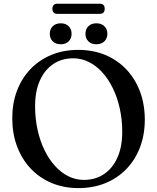

<svg xmlns="http://www.w3.org/2000/svg" viewBox="-20 -982 836 1021"><path d="M395.9 -716.7Q475.6 -716.7 540.7 -689.4Q605.7 -662 652.6 -612.2Q699.4 -562.4 724.7 -494.6Q750 -426.7 750 -345.2Q750 -266 724.8 -199.5Q699.6 -133 653 -84.2Q606.3 -35.4 541.4 -8.6Q476.4 18.2 397.2 18.2Q318.6 18.2 254 -9.1Q189.4 -36.5 142.6 -86.3Q95.8 -136.1 70.5 -204.1Q45.2 -272.1 45.2 -353.6Q45.2 -432.8 70.2 -499.1Q95.3 -565.5 141.8 -614.3Q188.3 -663.1 252.8 -689.9Q317.3 -716.7 395.9 -716.7ZM630 -280.8Q630 -346.6 616.8 -405.6Q603.7 -464.6 579.9 -513.2Q556.2 -561.9 523.7 -597.5Q491.2 -633.1 452.1 -652.5Q413 -672 369.5 -672Q308.9 -672 263.2 -641.4Q217.5 -610.8 192.1 -553.9Q166.6 -497 166.6 -417.7Q166.6 -351.6 179.6 -292.5Q192.6 -233.3 216.2 -184.5Q239.8 -135.7 272.2 -100Q304.5 -64.2 343.5 -44.8Q382.4 -25.3 425.6 -25.3Q487 -25.3 532.9 -56.1Q578.8 -86.8 604.4 -144Q630 -201.2 630 -280.8ZM303 -746.5Q276.7 -746.5 260.7 -762Q244.8 -777.5 244.8 -802.2Q244.8 -827.2 260.7 -842.7Q276.7 -858.1 303 -858.1Q329.5 -858.1 345.1 -842.7Q360.7 -827.2 360.7 -802.1Q360.7 -777.9 345.1 -762.2Q329.5 -746.5 303 -746.5ZM492.2 -746.5Q466 -746.5 450.2 -762Q434.4 -777.5 434.4 -802.3Q434.4 -827 450.2 -842.6Q466 -858.1 492.2 -858.1Q519.2 -858.1 535.1 -842.7Q550.9 -827.2 550.9 -802.1Q550.9 -777.9 535.1 -762.2Q519.2 -746.5 492.2 -746.5ZM258.7 -935.1Q258.7 -948.7 265.5 -955.5Q272.2 -962.3 284.5 -962.3H510.9Q523.5 -962.3 530.1 -955.6Q536.7 -948.9 536.7 -935.3Q536.7 -921.7 530.1 -915.1Q523.5 -908.4 510.9 -908.4H284.5Q272.2 -908.4 265.5 -915.1Q258.7 -921.7 258.7 -935.1Z"/></svg>

Font: Fraunces
Style: Regular
Weight: 900
Version: Version 1.000;[b76b70a41]